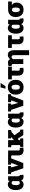

<svg xmlns="http://www.w3.org/2000/svg" viewBox="2806 -3636 1033 6686"><g transform="rotate(-90 3323.0 -293.5)"><path d="M244.6 10.3Q183.1 10.3 138.7 -22.5Q94.2 -55.2 70.1 -114.5Q45.9 -173.8 45.9 -252.9V-263.2Q45.9 -345.7 69.8 -407.5Q93.8 -469.2 138.2 -503.7Q182.6 -538.1 243.7 -538.1Q287.1 -538.1 316.2 -519.5Q345.2 -501 366.2 -467.3L378.4 -527.3H528.3V-183.1Q528.3 -149.4 537.1 -135.5Q545.9 -121.6 561 -121.6Q563.5 -121.6 565.7 -121.8Q567.9 -122.1 568.8 -122.6L581.1 0Q564 5.9 548.8 8.1Q533.7 10.3 519 10.3Q469.2 10.3 432.6 -10.5Q396 -31.2 377 -71.8Q355 -32.2 323.5 -11Q292 10.3 244.6 10.3ZM296.9 -120.1Q316.9 -120.1 331.8 -127Q346.7 -133.8 356.9 -147V-375.5Q350.1 -386.2 341.3 -393.3Q332.5 -400.4 321.8 -403.8Q311 -407.2 298.8 -407.2Q270 -407.2 252.2 -389.2Q234.4 -371.1 226.3 -338.9Q218.3 -306.6 218.3 -263.2V-252.9Q218.3 -189.5 235.6 -154.8Q252.9 -120.1 296.9 -120.1Z M805.7 0 663.6 -418 605 -427.7V-528.3H882.8V-428.2L835.4 -418.5L891.6 -216.8L902.3 -176.8H905.3L918.5 -216.8L992.2 -418L931.2 -428.2V-528.3H1208.5V-427.7L1147.9 -416L987.8 0Z M1436.5 10.3Q1348.1 10.3 1300.8 -35.9Q1253.4 -82 1253.4 -172.9V-412.1L1179.7 -427.7V-528.3H1424.8V-172.9Q1424.8 -144 1434.3 -132.6Q1443.8 -121.1 1467.3 -121.1Q1482.9 -121.1 1489 -121.8Q1495.1 -122.6 1516.1 -127.4L1526.9 -1.5Q1503.4 4.9 1483.6 7.6Q1463.9 10.3 1436.5 10.3Z M1767.6 -136.7 1684.6 -229.5 1888.7 -418 1890.1 -418.9 1844.2 -428.7V-528.3H2138.7V-427.7L2070.8 -409.7ZM1548.3 0V-100.1L1614.7 -118.2V-409.2L1539.6 -427.7V-528.3H1785.6V-118.2L1845.7 -100.1V0ZM1961.9 0 1821.3 -210.9 1941.9 -330.1 2088.9 -117.7 2151.9 -100.1V0Z M2422.4 10.3Q2360.8 10.3 2316.4 -22.5Q2272 -55.2 2247.8 -114.5Q2223.6 -173.8 2223.6 -252.9V-263.2Q2223.6 -345.7 2247.6 -407.5Q2271.5 -469.2 2315.9 -503.7Q2360.4 -538.1 2421.4 -538.1Q2464.8 -538.1 2493.9 -519.5Q2522.9 -501 2543.9 -467.3L2556.2 -527.3H2706.1V-183.1Q2706.1 -149.4 2714.8 -135.5Q2723.6 -121.6 2738.8 -121.6Q2741.2 -121.6 2743.4 -121.8Q2745.6 -122.1 2746.6 -122.6L2758.8 0Q2741.7 5.9 2726.6 8.1Q2711.4 10.3 2696.8 10.3Q2647 10.3 2610.4 -10.5Q2573.7 -31.2 2554.7 -71.8Q2532.7 -32.2 2501.2 -11Q2469.7 10.3 2422.4 10.3ZM2474.6 -120.1Q2494.6 -120.1 2509.5 -127Q2524.4 -133.8 2534.7 -147V-375.5Q2527.8 -386.2 2519 -393.3Q2510.3 -400.4 2499.5 -403.8Q2488.8 -407.2 2476.6 -407.2Q2447.8 -407.2 2429.9 -389.2Q2412.1 -371.1 2404.1 -338.9Q2396 -306.6 2396 -263.2V-252.9Q2396 -189.5 2413.3 -154.8Q2430.7 -120.1 2474.6 -120.1Z M2983.4 0 2841.3 -418 2782.7 -427.7V-528.3H3060.5V-428.2L3013.2 -418.5L3069.3 -216.8L3080.1 -176.8H3083L3096.2 -216.8L3169.9 -418L3108.9 -428.2V-528.3H3386.2V-427.7L3325.7 -416L3165.5 0Z M3629.4 10.3Q3547.9 10.3 3490 -23.7Q3432.1 -57.6 3401.6 -118.4Q3371.1 -179.2 3371.1 -259.3V-269Q3371.1 -348.1 3401.6 -408.7Q3432.1 -469.2 3489.7 -503.7Q3547.4 -538.1 3628.4 -538.1Q3710 -538.1 3767.3 -503.9Q3824.7 -469.7 3855.2 -409.2Q3885.7 -348.6 3885.7 -269V-259.3Q3885.7 -179.7 3855.2 -118.9Q3824.7 -58.1 3767.3 -23.9Q3710 10.3 3629.4 10.3ZM3629.4 -120.1Q3660.6 -120.1 3679.4 -137Q3698.2 -153.8 3706.8 -185.1Q3715.3 -216.3 3715.3 -259.3V-269Q3715.3 -310.5 3706.8 -341.6Q3698.2 -372.6 3679.2 -389.9Q3660.2 -407.2 3628.4 -407.2Q3597.2 -407.2 3578.1 -389.9Q3559.1 -372.6 3550.8 -341.6Q3542.5 -310.5 3542.5 -269V-259.3Q3542.5 -215.8 3550.8 -184.6Q3559.1 -153.3 3578.1 -136.7Q3597.2 -120.1 3629.4 -120.1ZM3579.1 -620.1 3621.1 -790H3777.8L3664.6 -620.1Z M4216.3 10.3Q4127.9 10.3 4080.6 -35.9Q4033.2 -82 4033.2 -172.9V-398.4H3901.4L3902.3 -528.3H4343.3V-398.4H4204.6V-172.9Q4204.6 -143.6 4214.6 -132.3Q4224.6 -121.1 4250 -121.1Q4256.8 -121.1 4264.2 -121.8Q4271.5 -122.6 4279.5 -124Q4287.6 -125.5 4296.4 -127.4L4306.2 -1Q4286.6 3.9 4263.4 7.1Q4240.2 10.3 4216.3 10.3Z M4745.6 202.6V-317.9Q4745.6 -366.7 4730.2 -387Q4714.8 -407.2 4684.6 -407.2Q4660.6 -407.2 4641.1 -396.5Q4621.6 -385.7 4607.4 -366.2V0H4436V-367.7Q4436 -386.2 4428.5 -393.6Q4420.9 -400.9 4403.3 -400.9Q4394.5 -400.9 4392.6 -401.4Q4390.6 -401.9 4375 -398.9L4364.3 -512.7Q4382.3 -520.5 4414.8 -526.6Q4447.3 -532.7 4479.5 -532.7Q4528.8 -532.7 4560.1 -514.6Q4591.3 -496.6 4600.6 -463.4Q4601.6 -460.9 4602.3 -458.3Q4603 -455.6 4603.5 -453.1Q4629.9 -493.7 4668.5 -515.9Q4707 -538.1 4753.4 -538.1Q4829.6 -538.1 4873.3 -485.4Q4917 -432.6 4917 -317.9V202.6Z M5310.1 10.3Q5221.7 10.3 5174.3 -35.9Q5127 -82 5127 -172.9V-398.4H4995.1L4996.1 -528.3H5437V-398.4H5298.3V-172.9Q5298.3 -143.6 5308.3 -132.3Q5318.4 -121.1 5343.8 -121.1Q5350.6 -121.1 5357.9 -121.8Q5365.2 -122.6 5373.3 -124Q5381.3 -125.5 5390.1 -127.4L5399.9 -1Q5380.4 3.9 5357.2 7.1Q5334 10.3 5310.1 10.3Z M5691.4 10.3Q5629.9 10.3 5585.4 -22.5Q5541 -55.2 5516.8 -114.5Q5492.7 -173.8 5492.7 -252.9V-263.2Q5492.7 -345.7 5516.6 -407.5Q5540.5 -469.2 5585 -503.7Q5629.4 -538.1 5690.4 -538.1Q5733.9 -538.1 5762.9 -519.5Q5792 -501 5813 -467.3L5825.2 -527.3H5975.1V-183.1Q5975.1 -149.4 5983.9 -135.5Q5992.7 -121.6 6007.8 -121.6Q6010.3 -121.6 6012.5 -121.8Q6014.6 -122.1 6015.6 -122.6L6027.8 0Q6010.7 5.9 5995.6 8.1Q5980.5 10.3 5965.8 10.3Q5916 10.3 5879.4 -10.5Q5842.8 -31.2 5823.7 -71.8Q5801.8 -32.2 5770.3 -11Q5738.8 10.3 5691.4 10.3ZM5743.7 -120.1Q5763.7 -120.1 5778.6 -127Q5793.5 -133.8 5803.7 -147V-375.5Q5796.9 -386.2 5788.1 -393.3Q5779.3 -400.4 5768.6 -403.8Q5757.8 -407.2 5745.6 -407.2Q5716.8 -407.2 5699 -389.2Q5681.2 -371.1 5673.1 -338.9Q5665 -306.6 5665 -263.2V-252.9Q5665 -189.5 5682.4 -154.8Q5699.7 -120.1 5743.7 -120.1Z M6328.1 10.3Q6247.6 10.3 6190.2 -23.7Q6132.8 -57.6 6102.3 -118.4Q6071.8 -179.2 6071.8 -259.3V-269Q6071.8 -345.7 6102.5 -404.1Q6133.3 -462.4 6190.9 -495.4Q6248.5 -528.3 6329.6 -528.3H6611.3V-397H6487.8Q6523.9 -377.4 6549.3 -340.1Q6574.7 -302.7 6574.7 -239.3V-229Q6574.7 -162.1 6544.9 -107.9Q6515.1 -53.7 6460 -21.7Q6404.8 10.3 6328.1 10.3ZM6325.7 -120.1Q6355 -120.1 6372.1 -137Q6389.2 -153.8 6396.5 -185.1Q6403.8 -216.3 6403.8 -259.3V-269Q6403.8 -307.6 6396.5 -336.4Q6389.2 -365.2 6372.1 -381.1Q6355 -397 6325.7 -397Q6296.4 -397 6278.3 -380.9Q6260.3 -364.7 6251.7 -335.9Q6243.2 -307.1 6243.2 -269V-259.3Q6243.2 -215.8 6251.5 -184.6Q6259.8 -153.3 6277.8 -136.7Q6295.9 -120.1 6325.7 -120.1Z"/></g></svg>

Font: Roboto Slab LO Black
Style: Regular
Weight: 900
Designer: Google
Version: Version 2.000